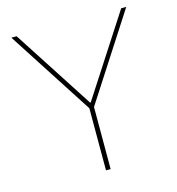

<svg xmlns="http://www.w3.org/2000/svg" viewBox="-105 -788 809 878"><g transform="rotate(-15 300.0 -349.0)"><path d="M289 0V-294L28 -698H53L299 -318H302L548 -698H572L311 -294V0Z"/></g></svg>

Font: IBM Plex Mono Thin
Style: Regular
Weight: 100
Monospace: yes
Designer: Mike Abbink, Paul van der Laan, Pieter van Rosmalen
Foundry: Bold Monday
Version: Version 2.3